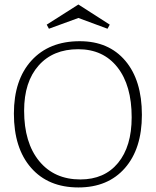

<svg xmlns="http://www.w3.org/2000/svg" viewBox="-20 -803 686 843"><path d="M324.2 20Q191.9 20 116.5 -66.2Q41 -152.3 41 -304.2Q41 -452.6 118.4 -537.4Q195.8 -622.1 330.1 -622.1Q457.5 -622.1 530.3 -536.1Q603 -450.2 603 -298.8Q603 -150.4 528.6 -65.2Q454.1 20 324.2 20ZM85.9 -316.9Q85.9 -176.3 152.1 -95.7Q218.3 -15.1 333 -15.1Q438.5 -15.1 498.3 -87.6Q558.1 -160.2 558.1 -288.1Q558.1 -428.2 495.6 -507.6Q433.1 -586.9 323.2 -586.9Q212.9 -586.9 149.4 -515.1Q85.9 -443.4 85.9 -316.9ZM185.1 -694.8 324.2 -783.2 461.9 -694.8 452.1 -676.8 324.2 -724.1 194.8 -676.8Z"/></svg>

Font: Halibut Thin
Style: Regular
Weight: 250
Designer: Matteo Maggi
Foundry: Collletttivo
Version: Version 3.080 | FøM Fix